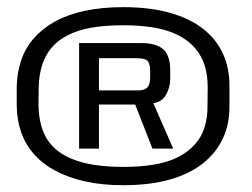

<svg xmlns="http://www.w3.org/2000/svg" viewBox="-20 -758 723 551"><path d="M333 -226.5Q410.5 -226.5 467.5 -242.8Q524.5 -259 562.8 -289.5Q601 -320 620 -361.5Q639 -403 638.5 -454V-510Q639 -561 620.2 -603Q601.5 -645 563.2 -675Q525 -705 467.8 -721.2Q410.5 -737.5 333 -737.5Q273 -737.5 223.8 -727Q174.5 -716.5 138.2 -696.5Q102 -676.5 77.2 -648.2Q52.5 -620 40.8 -585Q29 -550 28 -510V-454Q28.5 -414 40.5 -379.2Q52.5 -344.5 76.8 -316.5Q101 -288.5 138 -268.5Q175 -248.5 223.8 -237.5Q272.5 -226.5 333 -226.5ZM333 -279Q270 -279 224.2 -290Q178.5 -301 148.8 -322.8Q119 -344.5 105 -378.2Q91 -412 90.5 -457L91 -505Q91.5 -541 100.5 -570Q109.5 -599 127.8 -620.8Q146 -642.5 175 -657.2Q204 -672 243.5 -678.8Q283 -685.5 333 -685.5Q384.5 -685.5 423.8 -678.5Q463 -671.5 491.8 -656.8Q520.5 -642 539.5 -620.2Q558.5 -598.5 567.5 -569.8Q576.5 -541 576 -504.5L575.5 -456.5Q576 -421 567.2 -393Q558.5 -365 539.5 -343.8Q520.5 -322.5 492 -307.8Q463.5 -293 424 -286Q384.5 -279 333 -279ZM207 -331.5H264V-458H368L417.5 -331.5H477L420 -462Q445.5 -465.5 457 -486.8Q468.5 -508 468.5 -532.5V-559Q468.5 -582 461 -599.2Q453.5 -616.5 435 -625.5Q416.5 -634.5 384.5 -634.5H207ZM264 -498.5V-591H370.5Q398.5 -591 404.8 -581.8Q411 -572.5 411 -554V-538.5Q411 -514.5 402.2 -506.5Q393.5 -498.5 376.5 -498.5Z"/></svg>

Font: Anybody Expanded
Style: Regular
Weight: 400
Width: 7
Version: Version 1.113;gftools[0.9.25]